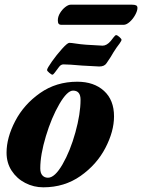

<svg xmlns="http://www.w3.org/2000/svg" viewBox="-20 -786 607 820"><path d="M8 -134Q8 -198 45 -269Q82 -340 151 -388.5Q220 -437 310 -437Q381 -437 424 -398Q467 -359 467 -289Q467 -225 430 -154Q393 -83 324 -34.5Q255 14 165 14Q124 14 88 -4.5Q52 -23 30 -56.5Q8 -90 8 -134ZM324 -360Q324 -399 292 -399Q267 -399 233.5 -341.5Q200 -284 176 -204.5Q152 -125 152 -67Q152 -47 161 -37Q170 -27 185 -27Q214 -27 247 -84Q280 -141 302 -220.5Q324 -300 324 -360ZM181 -487Q181 -494 201.5 -523Q222 -552 245 -577.5Q268 -603 276 -603Q285 -603 303.5 -600Q322 -597 348 -595Q410 -591 418 -591Q436 -591 453 -611Q458 -617 465 -626.5Q472 -636 476 -636Q481 -636 490 -628Q499 -620 499 -616Q499 -612 491 -600.5Q483 -589 478 -583Q463 -561 453 -543L435 -516Q426 -502 404 -502Q394 -502 330 -506Q275 -511 251 -511Q240 -511 232 -500Q221 -485 214 -476Q207 -467 204 -467Q200 -467 190.5 -475Q181 -483 181 -487ZM227 -699Q227 -715 236.5 -730.5Q246 -746 259 -756Q272 -766 282 -766H543Q556 -766 561.5 -763Q567 -760 567 -752Q567 -740 557.5 -722.5Q548 -705 534 -692.5Q520 -680 508 -680H243Q234 -680 230.5 -684.5Q227 -689 227 -699Z"/></svg>

Font: EB Garamond ExtraBold
Style: Italic
Weight: 800
Italic angle: -17.2°
Designer: Georg Duffner and Octavio Pardo
Foundry: Georg Duffner
Version: Version 1.000